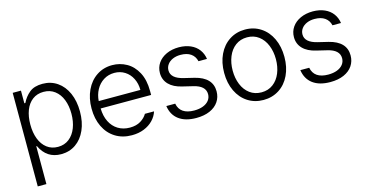

<svg xmlns="http://www.w3.org/2000/svg" viewBox="-75 -893 2798 1446"><g transform="rotate(-15 1324.0 -169.5)"><path d="M71.3 -530.3H135.7V-431.6H143.6Q165 -476.6 202.4 -507.3Q239.7 -538.1 304.7 -538.1Q369.6 -538.1 419.4 -503.9Q469.2 -469.7 496.8 -407.5Q524.4 -345.2 524.4 -263.7Q524.4 -182.1 496.8 -119.9Q469.2 -57.6 419.7 -23.4Q370.1 10.7 305.7 10.7Q193.4 10.7 143.6 -95.7H138.7V199.2H71.3ZM296.9 -48.8Q347.2 -48.8 383.5 -77.1Q419.9 -105.5 439 -154.5Q458 -203.6 458 -264.6Q458 -325.7 439.2 -373.8Q420.4 -421.9 384 -449.7Q347.7 -477.5 296.9 -477.5Q246.6 -477.5 210.7 -450.7Q174.8 -423.8 156.2 -375.7Q137.7 -327.6 137.7 -264.6Q137.7 -201.2 156.5 -152.3Q175.3 -103.5 211.2 -76.2Q247.1 -48.8 296.9 -48.8Z M614.3 -261.7Q614.3 -341.3 643.8 -404.3Q673.3 -467.3 726.6 -502.7Q779.8 -538.1 847.7 -538.1Q907.7 -538.1 959.5 -509.3Q1011.2 -480.5 1042.7 -421.4Q1074.2 -362.3 1074.2 -276.4V-245.1H680.7Q682.1 -185.5 704.1 -141.4Q726.1 -97.2 765.6 -73Q805.2 -48.8 857.4 -48.8Q907.7 -48.8 941.7 -69.8Q975.6 -90.8 992.2 -120.1H1063.5Q1051.8 -83 1023.2 -53.2Q994.6 -23.4 952.1 -6.3Q909.7 10.7 857.4 10.7Q783.7 10.7 728.8 -23.7Q673.8 -58.1 644 -119.9Q614.3 -181.6 614.3 -261.7ZM1005.9 -302.7Q1005.9 -352.1 985.8 -392.1Q965.8 -432.1 929.9 -454.8Q894 -477.5 848.6 -477.5Q801.8 -477.5 764.6 -454.1Q727.5 -430.7 705.8 -390.6Q684.1 -350.6 681.2 -302.7Z M1365.2 -479.5Q1331.1 -479.5 1304.4 -467.8Q1277.8 -456.1 1262.9 -435.5Q1248 -415 1248 -389.6Q1248 -327.6 1342.8 -304.7L1423.8 -285.2Q1557.6 -252 1557.6 -144.5Q1557.6 -99.1 1533.9 -64Q1510.3 -28.8 1465.6 -9Q1420.9 10.7 1359.4 10.7Q1274.4 10.7 1223.9 -26.9Q1173.3 -64.5 1163.1 -134.8H1232.4Q1240.2 -91.8 1272.2 -69.8Q1304.2 -47.9 1358.4 -47.9Q1397.9 -47.9 1427.7 -59.3Q1457.5 -70.8 1473.9 -91.8Q1490.2 -112.8 1490.2 -140.6Q1490.2 -205.1 1398.4 -226.6L1317.4 -246.1Q1251 -261.2 1215.8 -297.6Q1180.7 -334 1180.7 -386.7Q1180.7 -430.2 1204.3 -464.6Q1228 -499 1270.8 -518.6Q1313.5 -538.1 1368.2 -538.1Q1419.4 -537.6 1458.7 -520.3Q1498 -502.9 1521.5 -471.4Q1544.9 -439.9 1550.8 -398.4H1484.4Q1475.6 -437 1445.3 -458.3Q1415 -479.5 1365.2 -479.5Z M1648.4 -262.7Q1648.4 -343.3 1678.2 -405.8Q1708 -468.3 1761.7 -503.2Q1815.4 -538.1 1883.8 -538.1Q1952.1 -538.1 2005.6 -503.2Q2059.1 -468.3 2088.6 -405.8Q2118.2 -343.3 2118.2 -262.7Q2118.2 -182.6 2088.6 -120.4Q2059.1 -58.1 2005.6 -23.7Q1952.1 10.7 1883.8 10.7Q1814.9 10.7 1761.5 -23.7Q1708 -58.1 1678.2 -120.4Q1648.4 -182.6 1648.4 -262.7ZM2051.8 -262.7Q2051.8 -321.8 2032 -370.8Q2012.2 -419.9 1974.1 -448.7Q1936 -477.5 1883.8 -477.5Q1831.1 -477.5 1792.7 -448.7Q1754.4 -419.9 1734.6 -370.8Q1714.8 -321.8 1714.8 -262.7Q1714.8 -203.6 1734.6 -154.8Q1754.4 -106 1792.7 -77.4Q1831.1 -48.8 1883.8 -48.8Q1936 -48.8 1974.1 -77.4Q2012.2 -106 2032 -154.8Q2051.8 -203.6 2051.8 -262.7Z M2410.2 -479.5Q2376 -479.5 2349.4 -467.8Q2322.8 -456.1 2307.9 -435.5Q2293 -415 2293 -389.6Q2293 -327.6 2387.7 -304.7L2468.8 -285.2Q2602.5 -252 2602.5 -144.5Q2602.5 -99.1 2578.9 -64Q2555.2 -28.8 2510.5 -9Q2465.8 10.7 2404.3 10.7Q2319.3 10.7 2268.8 -26.9Q2218.3 -64.5 2208 -134.8H2277.3Q2285.2 -91.8 2317.1 -69.8Q2349.1 -47.9 2403.3 -47.9Q2442.9 -47.9 2472.7 -59.3Q2502.4 -70.8 2518.8 -91.8Q2535.2 -112.8 2535.2 -140.6Q2535.2 -205.1 2443.4 -226.6L2362.3 -246.1Q2295.9 -261.2 2260.7 -297.6Q2225.6 -334 2225.6 -386.7Q2225.6 -430.2 2249.3 -464.6Q2272.9 -499 2315.7 -518.6Q2358.4 -538.1 2413.1 -538.1Q2464.4 -537.6 2503.7 -520.3Q2543 -502.9 2566.4 -471.4Q2589.8 -439.9 2595.7 -398.4H2529.3Q2520.5 -437 2490.2 -458.3Q2460 -479.5 2410.2 -479.5Z"/></g></svg>

Font: Pretendard Light
Style: Regular
Weight: 300
Designer: Base glyphs from Inter by Rasmus Andersson; Hangeul glyphs from Noto Sans CJK(Source Han Sans) by Jang Soo-young and Kan
Foundry: Kil Hyung-jin
Version: Version 1.309